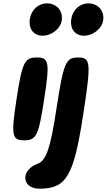

<svg xmlns="http://www.w3.org/2000/svg" viewBox="-20 -897 644 1159"><path d="M321 -242C285 -4 259 73 208 91C102 129 110 242 218 242C381 242 425 167 482 -204C531 -521 528 -550 452 -550C377 -550 364 -521 321 -242ZM80 -300C46 -79 52 -50 126 -50C200 -50 213 -79 247 -300C281 -521 276 -550 202 -550C128 -550 114 -521 80 -300ZM423 -821C403 -783 404 -734 426 -708C480 -644 608 -704 604 -792C601 -888 470 -909 423 -821ZM173 -821C153 -783 154 -734 176 -708C230 -644 358 -704 354 -792C351 -888 220 -909 173 -821Z"/></svg>

Font: Hussar Skorodowane
Style: Ky
Weight: 700
Foundry: Cannot Into Space Fonts
Version: Version 0.892